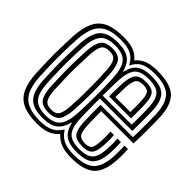

<svg xmlns="http://www.w3.org/2000/svg" viewBox="-149 -784 967 967"><g transform="rotate(45 335.0 -300.0)"><path d="M222.9 9Q157.7 9 118.7 -9.3Q79.8 -27.6 61.5 -67Q43.2 -106.5 39.8 -170Q37.6 -217.1 36.7 -258.7Q35.8 -300.3 36.7 -341.9Q37.5 -383.5 39.8 -430.3Q43.5 -494.2 62.1 -533.5Q80.6 -572.9 119.5 -590.9Q158.4 -609 222.9 -609Q266.6 -609 294.8 -598.6Q323 -588.1 342.9 -564H344.9Q364.6 -587.4 392.2 -598.2Q419.7 -609 463 -609Q557.5 -609 595.8 -572.2Q634.1 -535.3 637.5 -451.7Q638 -439.7 638.3 -418.1Q638.6 -396.6 638.7 -369.9Q638.8 -343.2 638.3 -315.8Q637.8 -288.3 636.7 -264.6H406.7Q406.9 -242.5 407.2 -222.6Q407.5 -202.8 408 -186.8Q408.5 -170.7 409 -159.5Q410.9 -122.4 421.5 -107Q432.1 -91.6 464.6 -91.6Q493.5 -91.6 502.4 -106.2Q511.3 -120.9 512.9 -157.2Q513.7 -174.1 513.8 -188.3Q513.8 -202.6 512.7 -224.9H537.5Q538.8 -205.2 538.7 -188.8Q538.7 -172.4 537.9 -155.6Q535.7 -109.7 521 -90.6Q506.3 -71.5 464.6 -71.5Q420.2 -71.5 403.5 -90.8Q386.7 -110.2 384 -157.3Q382.8 -181.6 382.2 -217Q381.6 -252.4 381.6 -284.7H612.6Q613.5 -309 613.7 -334.8Q613.9 -360.6 613.8 -384Q613.6 -407.3 613.4 -424.6Q613.1 -442 612.8 -449.7Q609.1 -524.5 576.7 -556.7Q544.2 -588.9 463 -588.9Q414.8 -588.9 387.6 -574.9Q360.4 -560.9 344.9 -528.4H342.1Q326.4 -560.7 298.4 -574.8Q270.5 -588.9 222.9 -588.9Q166 -588.9 132.6 -572.3Q99.2 -555.7 83.6 -520.5Q68.1 -485.2 64.8 -429.1Q62.2 -380.2 61.5 -339Q60.8 -297.8 61.6 -257.8Q62.5 -217.8 64.7 -171.9Q67.7 -115.1 83.2 -79.7Q98.8 -44.3 132.4 -27.7Q166 -11.1 222.9 -11.1Q267.2 -11.1 294.6 -24.4Q322 -37.7 340.7 -67.7H343.5Q362 -37.5 389.9 -24.3Q417.8 -11.1 464.6 -11.1Q543.7 -11.1 576.5 -43.2Q609.3 -75.4 612.8 -153Q613.4 -167.8 613.5 -187.7Q613.7 -207.6 612.2 -224.9H637.2Q638.2 -213.9 638.4 -201Q638.7 -188.1 638.5 -175.3Q638.3 -162.5 637.7 -151.8Q633.5 -63.9 594.9 -27.4Q556.3 9 464.6 9Q423 9 394.7 -1.3Q366.5 -11.7 343.3 -35.9H341.3Q318.9 -11.8 291.2 -1.4Q263.4 9 222.9 9ZM222.9 -31.2Q150.9 -31.2 122.2 -64.6Q93.5 -98 89.5 -174.1Q87.2 -219.6 86.5 -261.2Q85.7 -302.7 86.6 -343.5Q87.5 -384.2 89.7 -427.1Q93.9 -503.3 122.8 -536Q151.6 -568.8 222.9 -568.8Q275.4 -568.8 303.7 -548.9Q332.1 -529 343.2 -483.1H345.2Q355.4 -529.6 382.8 -549.2Q410.3 -568.8 463 -568.8Q531.6 -568.8 558.4 -540.9Q585.2 -513 587.8 -448.8Q588.1 -440.5 588.5 -418.7Q588.9 -396.9 588.9 -367.1Q588.9 -337.4 588.1 -304.8H356.6Q356.6 -279.7 356.9 -251.9Q357.1 -224.1 357.6 -199Q358.1 -173.8 359 -156.4Q362.4 -99.7 384.7 -75.5Q406.9 -51.3 464.6 -51.3Q519.1 -51.3 539.8 -75Q560.5 -98.7 562.8 -154.9Q563.7 -173.2 563.7 -190.4Q563.7 -207.7 562.5 -224.9H587.2Q588.5 -209.1 588.6 -190.9Q588.7 -172.8 587.8 -154Q584.8 -87.6 558.5 -59.4Q532.3 -31.2 464.6 -31.2Q409.7 -31.2 382.1 -51.6Q354.4 -71.9 343.9 -118.9H341.9Q329.8 -72.1 302 -51.6Q274.3 -31.2 222.9 -31.2ZM222.9 -51.3Q280.2 -51.3 303.5 -79.7Q326.7 -108.1 330.5 -175.2Q332.6 -215.4 333.3 -256.5Q334.1 -297.6 333.4 -339.9Q332.8 -382.3 330.5 -425.9Q326.9 -493.5 303.3 -521.1Q279.7 -548.7 222.9 -548.7Q163.9 -548.7 141 -519.7Q118.1 -490.8 114.4 -424.9Q112.4 -384.9 111.5 -344.5Q110.7 -304.2 111.5 -262.2Q112.3 -220.2 114.4 -174.9Q118.1 -108.7 141.1 -80Q164.1 -51.3 222.9 -51.3ZM222.9 -71.5Q177 -71.5 159.7 -95.7Q142.4 -119.8 139.4 -176Q137.4 -218.9 136.5 -259Q135.7 -299.2 136.4 -339.8Q137.2 -380.4 139.4 -424Q142.6 -479.8 159.8 -504.2Q176.9 -528.5 222.9 -528.5Q268.5 -528.5 285.5 -504.5Q302.5 -480.4 305.5 -424.4Q307.7 -381.4 308.5 -340.8Q309.3 -300.2 308.6 -259.8Q307.9 -219.5 305.5 -176.8Q302.3 -120.5 285.4 -96Q268.4 -71.5 222.9 -71.5ZM222.9 -91.6Q255.5 -91.6 266.7 -111.7Q278 -131.8 280.6 -178Q282.6 -216 283.5 -254.3Q284.3 -292.6 283.7 -334.2Q283 -375.7 280.6 -423.1Q278.2 -469 266.9 -488.7Q255.6 -508.4 222.9 -508.4Q189.4 -508.4 178.2 -488.4Q167 -468.3 164.4 -422.6Q162.1 -377.2 161.4 -338.1Q160.6 -299 161.5 -260.5Q162.4 -221.9 164.4 -177.5Q166.7 -132.3 178 -112Q189.3 -91.6 222.9 -91.6ZM356.6 -325H563.4Q563.9 -350 563.9 -374.6Q564 -399.1 563.7 -418.6Q563.4 -438 562.8 -447.8Q560.3 -502.2 539.4 -525.4Q518.5 -548.7 463 -548.7Q405.5 -548.7 384.1 -523.5Q362.6 -498.3 359 -441.2Q358.4 -427.6 357.8 -409.6Q357.3 -391.7 357 -370.4Q356.8 -349.1 356.6 -325ZM381.9 -345.1Q381.9 -357.3 382.3 -376Q382.6 -394.7 383.2 -412.5Q383.7 -430.2 384 -439.6Q386.9 -488.7 403.4 -508.6Q419.8 -528.5 463 -528.5Q505.6 -528.5 520.9 -509.8Q536.1 -491 537.9 -447.2Q538.2 -438.1 538.5 -423.1Q538.8 -408.1 538.9 -388.3Q538.9 -368.5 538.6 -345.1ZM407.2 -365.2H513.7Q514 -384.4 513.8 -399.9Q513.7 -415.5 513.5 -427.3Q513.3 -439.1 512.9 -446.6Q511.4 -480.4 502 -494.4Q492.6 -508.4 463 -508.4Q431.7 -508.4 421.4 -492.4Q411.1 -476.4 408.8 -437.7Q408.5 -428.3 408.2 -416.3Q407.8 -404.4 407.6 -391.3Q407.3 -378.2 407.2 -365.2Z"/></g></svg>

Font: Big Shoulders Inline Display SC Thin
Style: Regular
Weight: 100
Designer: Patric King
Foundry: XO Type Co
Version: Version 2.002